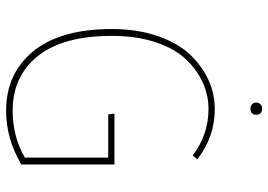

<svg xmlns="http://www.w3.org/2000/svg" viewBox="-148 -742 900 645"><g transform="rotate(90 302.5 -420.0)"><path d="M347 -691Q441 -691 516 -632L503 -617Q432 -670 347 -670Q301 -670 258.5 -651Q216 -632 180 -594.5Q144 -557 122.5 -492.5Q101 -428 101 -345Q101 -182 168.5 -97Q236 -12 353 -12Q439 -12 510 -53V-333H365L362 -354H533V-41Q446 10 353 10Q227 10 152.5 -81.5Q78 -173 78 -345Q78 -431 101.5 -499Q125 -567 164 -608Q203 -649 249.5 -670Q296 -691 347 -691ZM345 -850Q366 -850 366 -830Q366 -811 345 -811Q336 -811 330.5 -816.5Q325 -822 325 -830Q325 -838 330.5 -844Q336 -850 345 -850Z"/></g></svg>

Font: FiraSans
Style: Regular
Weight: 150
Designer: Carrois Corporate & Edenspiekermann AG
Foundry: Carrois Corporate GbR & Edenspiekermann AG
Version: Version 3.106;PS 003.106;hotconv 1.0.70;makeotf.lib2.5.58329